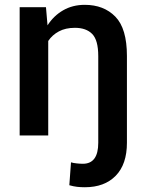

<svg xmlns="http://www.w3.org/2000/svg" viewBox="-20 -558 605 791"><path d="M502.9 30.3Q502.9 118.7 456.8 166Q410.6 213.4 329.6 213.4Q312.5 213.4 297.6 211.7Q282.7 210 265.6 205.1L272.5 110.8Q282.2 113.8 296.4 115.2Q310.5 116.7 321.3 116.7Q384.8 116.7 384.8 30.3V-326.7Q384.8 -392.6 359.9 -418Q335 -443.4 288.6 -443.4Q250 -443.4 222.7 -428.7Q195.3 -414.1 178.7 -389.2V0H61V-528.3H169.4L175.8 -453.6Q201.2 -493.2 240.2 -515.6Q279.3 -538.1 329.1 -538.1Q407.7 -538.1 455.3 -489.3Q502.9 -440.4 502.9 -327.6Z"/></svg>

Font: Vazirmatn RD FD Medium
Style: Regular
Weight: 500
Designer: Saber Rastikerdar
Foundry: Saber Rastikerdar
Version: Version 33.003